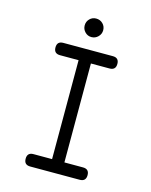

<svg xmlns="http://www.w3.org/2000/svg" viewBox="-109 -784 674 856"><g transform="rotate(15 228.0 -356.5)"><path d="M271.2 -670.7Q271.2 -653.3 258.5 -640.6Q245.8 -627.9 227.8 -627.9Q210.4 -627.9 198.1 -640.6Q185.8 -653.3 185.8 -670.7Q185.8 -688.7 198.1 -701Q210.4 -713.4 227.8 -713.4Q246.3 -713.4 258.8 -701Q271.2 -688.7 271.2 -670.7ZM371.1 -28.6Q371.1 0 342.5 0H114Q85.4 0 85.4 -28.6Q85.4 -57.1 114 -57.1H199.7V-513.7H114Q85.4 -513.7 85.4 -542.2Q85.4 -570.6 114 -570.6H342.5Q371.1 -570.6 371.1 -542.2Q371.1 -513.7 342.5 -513.7H256.6V-57.1H342.5Q371.1 -57.1 371.1 -28.6Z"/></g></svg>

Font: EnergyBar
Style: Regular
Weight: 400
Italic angle: -10°
Version: 1.0 2000-03-28